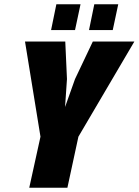

<svg xmlns="http://www.w3.org/2000/svg" viewBox="-20 -886 654 906"><path d="M171 -241 98 -690H288L296 -513L287 -381L334 -513L418 -690H614L350 -241L298 0H118ZM246 -866H360L334 -744H221ZM425 -866H538L512 -744H400Z"/></svg>

Font: Decalotype Black Italic
Style: Regular
Weight: 900
Italic angle: -12°
Designer: Alfredo Marco Pradil
Foundry: Alfredo Marco Pradil
Version: Version 1.0